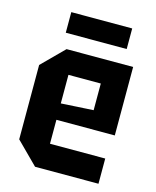

<svg xmlns="http://www.w3.org/2000/svg" viewBox="-110 -807 719 883"><g transform="rotate(15 249.0 -365.0)"><path d="M39 -103V-457L142 -560H459V-234H181V-120H444V0H142ZM181 -312 335 -321V-448H181ZM119 -632V-730H409V-632Z"/></g></svg>

Font: Tektur SemiCondensed SemiBold
Style: Regular
Weight: 600
Width: 4
Designer: Adam Jagosz
Foundry: Adam Jagosz
Version: Version 1.005;gftools[0.9.30]